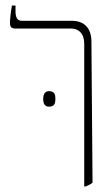

<svg xmlns="http://www.w3.org/2000/svg" viewBox="-20 -667 403 693"><path d="M284 6H289C299 2 308 -2 314 -8L310 -516C310 -565 285 -592 238 -592H58C43 -592 36 -603 36 -627V-647H23C19 -625 16 -597 16 -585C16 -571 20 -564 35 -564H237C263 -564 284 -547 284 -509ZM136 -310C136 -295 140 -282 157 -282C177 -282 180 -295 180 -310C180 -325 177 -338 157 -338C141 -338 136 -325 136 -310Z"/></svg>

Font: Noto Serif Hebrew Condensed Thin
Style: Regular
Weight: 100
Width: 3
Designer: Monotype Design Team
Foundry: Monotype Imaging Inc.
Version: Version 2.004